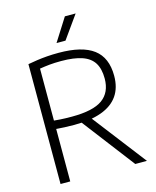

<svg xmlns="http://www.w3.org/2000/svg" viewBox="-136 -1037 916 1128"><g transform="rotate(-15 322.0 -472.5)"><path d="M89.5 0V-729Q116 -734 145.2 -738.2Q174.5 -742.5 207.2 -745Q240 -747.5 277.5 -747.5Q420.5 -747.5 489.5 -695.5Q558.5 -643.5 558.5 -533Q558.5 -460.5 524.8 -412Q491 -363.5 424 -339Q357 -314.5 257.5 -314.5Q224.5 -314.5 199.5 -315.8Q174.5 -317 148.5 -319V0ZM544 0 277 -349.5H346L615 0ZM257 -365Q386 -365 443.2 -406.2Q500.5 -447.5 500.5 -532Q500.5 -591 477.8 -627.2Q455 -663.5 406.2 -680.2Q357.5 -697 279.5 -697Q238.5 -697 208.8 -694Q179 -691 148.5 -686V-370Q169 -368 185.2 -367Q201.5 -366 218.5 -365.5Q235.5 -365 257 -365ZM281 -806 369 -945H434.5L335.5 -806Z"/></g></svg>

Font: Encode Sans Condensed Thin Light
Style: Regular
Weight: 300
Version: Version 3.002